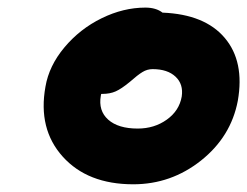

<svg xmlns="http://www.w3.org/2000/svg" viewBox="-20 -747 648 503"><path d="M329.1 -264.2Q209.5 -264.2 144.3 -336.7Q79.1 -409.2 99.1 -520Q108.4 -574.7 148.9 -623Q189.5 -671.4 246.3 -699.2Q303.2 -727.1 360.8 -727.1Q388.7 -727.1 405.8 -713.9Q516.6 -709.5 568.8 -647.7Q621.1 -585.9 603 -482.9Q585 -388.7 506.6 -326.4Q428.2 -264.2 329.1 -264.2ZM244.1 -496.1Q237.3 -457 263.4 -433.6Q289.6 -410.2 340.8 -410.2Q384.3 -410.2 417 -433.6Q449.7 -457 456.1 -494.1Q460.9 -526.4 439.9 -546.1Q418.9 -565.9 379.9 -565.9Q365.7 -565.9 353.3 -558.3Q340.8 -550.8 319.8 -532.2Q297.9 -514.2 283 -507.6Q268.1 -501 248 -501H245.1Q245.1 -500 244.6 -498.5Q244.1 -497.1 244.1 -496.1Z"/></svg>

Font: Shantell Sans Bouncy
Style: Bold Italic
Weight: 700
Italic angle: -11.31°
Designer: Stephen Nixon, Anya Danilova, Shantell Martin
Foundry: Arrow Type
Version: Version 1.006;[9816181b4]